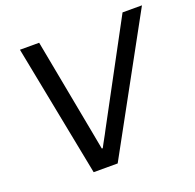

<svg xmlns="http://www.w3.org/2000/svg" viewBox="-122 -813 954 939"><g transform="rotate(-20 355.5 -343.0)"><path d="M210 0 76 -686H176L271 -181Q273 -170 275 -159.5Q277 -149 279 -138Q281 -127 283 -116.5Q285 -106 287 -95H292Q297 -105 302.5 -115Q308 -125 313.5 -135Q319 -145 324.5 -155Q330 -165 335 -175L610 -686H711L335 0Z"/></g></svg>

Font: Archivo VF Beta
Style: Italic
Weight: 400
Italic angle: -10°
Designer: Hector Gatti
Foundry: Omnibus-Type
Version: Version 1.002